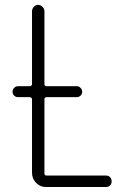

<svg xmlns="http://www.w3.org/2000/svg" viewBox="-20 -750 540 770"><path d="M51.8 -360.4Q43 -360.4 36.6 -366.7Q30.3 -373 30.3 -381.8Q30.3 -390.6 36.6 -397.5Q43 -404.3 51.8 -404.3H98.6Q107.4 -404.3 108.4 -412.1V-704.1Q108.4 -714.8 115.7 -722.7Q123 -730.5 132.8 -730.5Q142.6 -730.5 150.4 -722.7Q158.2 -714.8 158.2 -704.1V-412.1Q158.2 -404.3 167 -404.3H288.1Q296.9 -404.3 303.2 -397.5Q309.6 -390.6 309.6 -381.8Q309.6 -373 303.2 -366.7Q296.9 -360.4 288.1 -360.4H167Q158.2 -360.4 158.2 -351.6V-54.7Q158.2 -45.9 167 -45.9H405.3Q415 -45.9 421.4 -39.6Q427.7 -33.2 427.7 -22.9Q427.7 -12.7 421.4 -6.3Q415 0 405.3 0H164.1Q140.6 0 124.5 -17.1Q108.4 -34.2 108.4 -56.6V-351.6Q108.4 -359.4 98.6 -360.4Z"/></svg>

Font: Rounded-X Mgen+ 1m light
Style: Regular
Weight: 200
Designer: [Source Han Sans]
Ryoko NISHIZUKA  (kana & ideographs); Paul D. Hunt (Latin, Greek & Cyrillic); Wenlong ZHANG  (bopomofo
Version: Version 1.059.20150602